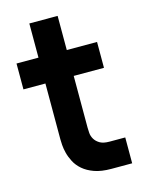

<svg xmlns="http://www.w3.org/2000/svg" viewBox="-101 -700 562 760"><g transform="rotate(-15 180.0 -320.0)"><path d="M260 0Q219 0 191 -10Q163 -20 144.5 -36Q126 -52 116 -71.5Q106 -91 101.5 -109Q97 -127 96 -142Q95 -157 95 -165V-394H5V-500H95V-640H211V-500H335V-394H211V-181Q211 -173 212 -160Q213 -147 220 -135Q227 -123 241 -114.5Q255 -106 281 -106H345V0H260Z"/></g></svg>

Font: PT Root UI Bold
Style: Regular
Weight: 700
Designer: Vitaly Kuzmin
Foundry: ParaType Ltd.
Version: Version 2.000G